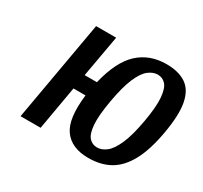

<svg xmlns="http://www.w3.org/2000/svg" viewBox="-114 -665 877 829"><g transform="rotate(30 324.5 -250.0)"><path d="M408 10Q324 10 286 -42.5Q248 -95 263 -218H203L165 0H65L153 -500H253L216 -292H277Q305 -408 360.5 -459Q416 -510 499 -510Q560 -510 597 -485Q634 -460 645 -403.5Q656 -347 639 -250Q622 -154 590.5 -97Q559 -40 514 -15Q469 10 408 10ZM418 -48Q441 -48 463.5 -65.5Q486 -83 505.5 -127Q525 -171 539 -250Q553 -329 549 -373Q545 -417 529 -434.5Q513 -452 489 -452Q466 -452 443.5 -434.5Q421 -417 402 -373Q383 -329 369 -250Q355 -171 358.5 -127Q362 -83 378 -65.5Q394 -48 418 -48Z"/></g></svg>

Font: Cuprum Medium
Style: Italic
Weight: 500
Italic angle: -10°
Version: Version 3.000